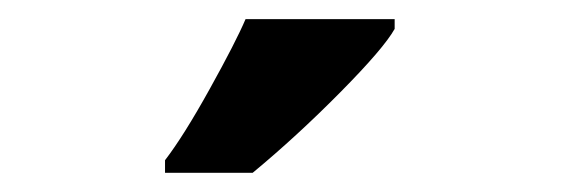

<svg xmlns="http://www.w3.org/2000/svg" viewBox="-20 -786 584 200"><path d="M391.1 -766.1V-755.9Q379.9 -735.8 334.5 -689.9Q289.1 -644 243.2 -606H151.9V-619.1Q171.4 -644.5 198.5 -693.4Q225.6 -742.2 235.8 -766.1Z"/></svg>

Font: Open Sans Hebrew Condensed
Style: Bold
Weight: 700
Width: 3
Foundry: Ascender Corporation, Yanek Iontef
Version: Version 2.001;PS 002.001;hotconv 1.0.70;makeotf.lib2.5.58329